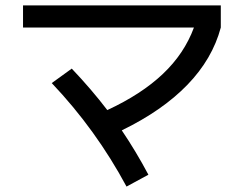

<svg xmlns="http://www.w3.org/2000/svg" viewBox="-20 -686 904 712"><path d="M171.9 -377.9 246.1 -431.6Q319.8 -354 377.9 -277.8Q504.4 -336.4 584 -411.9Q663.6 -487.3 699.2 -584H65.4V-666H798.8V-584Q767.6 -467.3 675 -371.6Q582.5 -275.9 431.6 -202.6Q484.4 -124.5 530.3 -38.1L449.2 5.9Q335.9 -205.1 171.9 -377.9Z"/></svg>

Font: Pretendard GOV Medium
Style: Regular
Weight: 500
Designer: Base glyphs from Inter by Rasmus Andersson; Hangeul glyphs from Noto Sans CJK(Source Han Sans) by Jang Soo-young and Kan
Foundry: Kil Hyung-jin
Version: Version 1.309